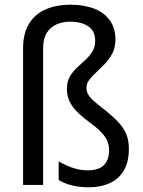

<svg xmlns="http://www.w3.org/2000/svg" viewBox="-20 -785 607 815"><path d="M470 -617Q470 -584 457.5 -559.5Q445 -535 426.5 -515.5Q408 -496 390 -479.5Q372 -463 359.5 -447Q347 -431 347 -412Q347 -398 353.5 -385.5Q360 -373 376.5 -358Q393 -343 423 -320Q457 -293 480.5 -268.5Q504 -244 515.5 -217Q527 -190 527 -153Q527 -98 506 -62Q485 -26 446.5 -8Q408 10 357 10Q318 10 285.5 2Q253 -6 229 -21V-100Q245 -91 264.5 -82Q284 -73 306.5 -67.5Q329 -62 352 -62Q400 -62 421.5 -84.5Q443 -107 443 -147Q443 -170 435 -188Q427 -206 409 -224.5Q391 -243 360 -266Q323 -293 302 -316Q281 -339 272.5 -361Q264 -383 264 -408Q264 -438 276 -459Q288 -480 306 -497Q324 -514 342 -530.5Q360 -547 372 -566Q384 -585 384 -613Q384 -653 355 -673Q326 -693 277 -693Q246 -693 220 -681.5Q194 -670 178.5 -645.5Q163 -621 163 -579V0H78V-580Q78 -644 103.5 -685Q129 -726 174.5 -745.5Q220 -765 278 -765Q337 -765 379.5 -748.5Q422 -732 446 -699Q470 -666 470 -617Z"/></svg>

Font: Noto Sans Thai SemiCondensed
Style: Regular
Weight: 400
Width: 4
Designer: Monotype Design Team
Foundry: Monotype Imaging Inc.
Version: Version 2.001